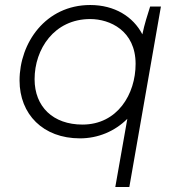

<svg xmlns="http://www.w3.org/2000/svg" viewBox="-20 -546 708 766"><path d="M579 -520C569 -488 556 -449 548 -409C511 -480 437 -526 340 -526C162 -526 58 -375 58 -225C58 -90 152 6 299 6C371 6 438 -22 488 -72L440 200H496L622 -520ZM340 -470C418 -470 521 -424 521 -291C521 -171 449 -49 309 -49C192 -49 118 -120 118 -230C118 -350 196 -470 340 -470Z"/></svg>

Font: Fixel Display 20240404 Light
Style: Italic
Weight: 300
Italic angle: -10°
Designer: AlfaBravo + MacPaw
Foundry: Kyrylo Tkachov, Marchela Mozhyna, Serhii Makarenko, Maria Weinstein, Zakhar Kryvoshyya
Version: Version 1.211;Glyphs 3.2 (3225)